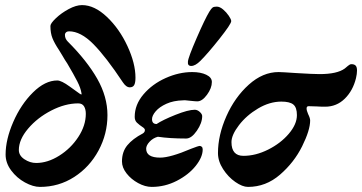

<svg xmlns="http://www.w3.org/2000/svg" viewBox="-20 -720 1422 754"><path d="M2 -113Q2 -172 32 -241Q62 -310 109.5 -357Q157 -404 205 -404Q221 -404 254 -380Q287 -356 293 -352Q298 -349 299.5 -349Q301 -349 300 -354Q297 -374 283.5 -400.5Q270 -427 244 -471Q235 -484 226 -500L212 -523Q194 -550 186 -570Q178 -590 178 -618Q178 -628 199.5 -648.5Q221 -669 250 -684.5Q279 -700 302 -700Q351 -700 400 -653.5Q449 -607 480.5 -539Q512 -471 512 -415Q512 -395 507 -386Q502 -377 489 -377Q476 -377 463 -396Q396 -497 346.5 -547Q297 -597 251 -597Q244 -597 239.5 -593Q235 -589 235 -583Q235 -568 246 -557Q322 -481 362 -410.5Q402 -340 402 -268Q402 -194 367 -129Q332 -64 271.5 -25Q211 14 137 14Q110 14 78 -3.5Q46 -21 24 -50.5Q2 -80 2 -113ZM317 -273Q317 -291 310 -302.5Q303 -314 287 -314Q236 -314 181.5 -286Q127 -258 90.5 -215Q54 -172 54 -131Q54 -109 76 -94.5Q98 -80 122 -80Q167 -80 212.5 -108.5Q258 -137 287.5 -182Q317 -227 317 -273Z M459 -86Q459 -124 480 -149.5Q501 -175 541 -196Q549 -201 549 -209Q549 -214 544 -218Q526 -230 517.5 -238.5Q509 -247 509 -261Q509 -309 543.5 -349.5Q578 -390 630.5 -413.5Q683 -437 735 -437Q768 -437 790 -426.5Q812 -416 812 -398Q812 -374 793 -348Q774 -322 755 -322Q747 -322 729 -324Q724 -324 714.5 -325.5Q705 -327 699 -326Q661 -325 633.5 -312.5Q606 -300 591.5 -283Q577 -266 577 -252Q577 -233 595 -233Q619 -249 669 -269Q719 -289 745 -289Q755 -289 764.5 -280.5Q774 -272 774 -264Q774 -237 753 -206.5Q732 -176 711 -176Q646 -176 600 -183Q581 -178 567.5 -163.5Q554 -149 554 -136Q554 -101 609 -101Q649 -101 731 -136Q760 -147 763 -147Q769 -147 772.5 -143.5Q776 -140 776 -133Q776 -103 748.5 -68.5Q721 -34 674.5 -10Q628 14 576 14Q550 14 522.5 -1Q495 -16 477 -39Q459 -62 459 -86ZM718 -478Q719 -494 752 -570Q785 -646 802 -674Q810 -687 815 -690.5Q820 -694 831 -694Q843 -694 856 -683Q869 -672 878.5 -658Q888 -644 888 -637Q888 -626 842.5 -568.5Q797 -511 767 -481Q747 -461 731 -461Q716 -461 718 -478Z M836 -119Q836 -189 869 -263.5Q902 -338 957 -387.5Q1012 -437 1074 -437Q1086 -437 1144 -433Q1210 -429 1235 -429Q1304 -429 1334 -451Q1339 -455 1346.5 -461.5Q1354 -468 1360 -468Q1371 -468 1376.5 -462.5Q1382 -457 1382 -443Q1382 -430 1378 -413Q1366 -364 1334 -332.5Q1302 -301 1257 -301Q1237 -301 1225 -302L1192 -303Q1184 -303 1184 -294Q1184 -286 1190 -272Q1198 -256 1198 -247Q1198 -209 1166.5 -145.5Q1135 -82 1079.5 -34Q1024 14 954 14Q932 14 904 -5.5Q876 -25 856 -56Q836 -87 836 -119ZM1146 -268Q1146 -298 1132 -309.5Q1118 -321 1085 -321Q1039 -321 993.5 -294Q948 -267 918.5 -228.5Q889 -190 889 -162Q889 -108 936 -108Q984 -108 1033 -132.5Q1082 -157 1114 -194.5Q1146 -232 1146 -268Z"/></svg>

Font: EB Garamond ExtraBold
Style: Italic
Weight: 800
Italic angle: -17.2°
Designer: Georg Duffner and Octavio Pardo
Foundry: Georg Duffner
Version: Version 1.000